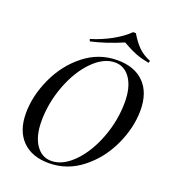

<svg xmlns="http://www.w3.org/2000/svg" viewBox="-163 -1038 1054 1175"><g transform="rotate(20 364.5 -451.0)"><path d="M471 -722Q583 -722 645 -659Q707 -596 707 -481Q707 -368 653.5 -252.5Q600 -137 504 -61.5Q408 14 289 14Q178 14 116 -49Q54 -112 54 -226Q54 -339 107 -455Q160 -571 255.5 -646.5Q351 -722 471 -722ZM160 -213Q160 -116 198 -60Q236 -4 298 -4Q373 -4 443.5 -76Q514 -148 557 -262.5Q600 -377 600 -495Q600 -592 562 -648Q524 -704 462 -704Q387 -704 316.5 -632Q246 -560 203 -445.5Q160 -331 160 -213ZM271 -772 266 -786Q338 -808 400 -842.5Q462 -877 501 -916H519Q547 -868 578.5 -836.5Q610 -805 658 -786L654 -772Q600 -782 566.5 -795.5Q533 -809 509 -822.5Q485 -836 477 -840Q366 -793 271 -772Z"/></g></svg>

Font: Playfair Display
Style: Italic
Weight: 400
Italic angle: -14°
Designer: Claus Eggers Sørensen
Foundry: Claus Eggers Sørensen
Version: Version 1.200; ttfautohint (v1.6)